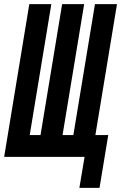

<svg xmlns="http://www.w3.org/2000/svg" viewBox="-37 -755 583 924"><path d="M345 149 370 0H-17L104 -735H210L106 -105H158L262 -735H368L264 -105H316L420 -735H526L422 -105H484L442 149Z"/></svg>

Font: Iosevka Extrabold
Style: Italic
Weight: 800
Italic angle: -9°
Monospace: yes
Designer: Belleve Invis
Foundry: Belleve Invis
Version: Version 32.5.0; ttfautohint (v1.8.4)